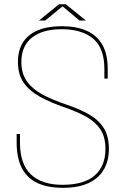

<svg xmlns="http://www.w3.org/2000/svg" viewBox="-20 -866 584 894"><path d="M273.5 8.5Q200.5 8.5 152.5 -14.8Q104.5 -38 81 -85Q57.5 -132 57.5 -202.5Q57.5 -215 57.5 -222.2Q57.5 -229.5 57.5 -242H73Q73 -229.5 73 -222.2Q73 -215 73 -202.5Q73 -101.5 124.2 -53.5Q175.5 -5.5 271 -5.5Q371.5 -5.5 421.2 -49.2Q471 -93 471 -172.5Q471 -227.5 448 -262.8Q425 -298 382.8 -321.8Q340.5 -345.5 282.5 -365.5Q215.5 -388.5 166.2 -415.5Q117 -442.5 90.2 -481Q63.5 -519.5 63.5 -577.5Q63.5 -632.5 87.5 -669.5Q111.5 -706.5 157 -725.2Q202.5 -744 266.5 -744Q335.5 -744 383.5 -722.8Q431.5 -701.5 456.5 -657.8Q481.5 -614 481.5 -545.5Q481.5 -531.5 481.5 -522.8Q481.5 -514 481.5 -500H466Q466 -514 466 -522.8Q466 -531.5 466 -545.5Q466 -642.5 413.5 -686.2Q361 -730 267 -730Q178 -730 128.8 -691Q79.5 -652 79.5 -577.5Q79.5 -522.5 106.2 -486Q133 -449.5 179.5 -425Q226 -400.5 285 -380.5Q350 -359 395 -333Q440 -307 463.5 -269.2Q487 -231.5 487 -173.5Q487 -116.5 463 -75.8Q439 -35 391.5 -13.2Q344 8.5 273.5 8.5ZM161.5 -770.5 254.5 -846H286.5L380 -770.5H350L266.5 -840.5H276L190.5 -770.5Z"/></svg>

Font: Epilogue Thin
Style: Regular
Weight: 250
Designer: Tyler Finck
Foundry: Etcetera Type Co
Version: Version 2.111